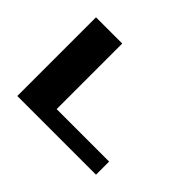

<svg xmlns="http://www.w3.org/2000/svg" viewBox="-147 -1147 1294 1294"><g transform="rotate(45 500.0 -500.0)"><path d="M375 -875V-250H875V-125H125V-875Z"/></g></svg>

Font: Picon
Style: Regular
Weight: 400
Designer: yne
Foundry: yne
Version: Version 21.02.27; git-deadbeef-release